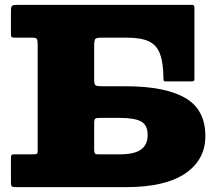

<svg xmlns="http://www.w3.org/2000/svg" viewBox="-20 -770 868 790"><path d="M119 -135Q128 -135 131.5 -137.2Q135 -139.5 135 -148V-591Q135 -605.5 131.2 -610.2Q127.5 -615 112 -615H41Q31.5 -615 28.2 -617.5Q25 -620 25 -629V-727Q25 -743.5 30.8 -746.8Q36.5 -750 52 -750H768Q776 -750 778 -747Q780 -744 780 -735.5V-445Q780 -438 776.5 -436.5Q773 -435 766 -435H662.5Q655 -435 653.8 -437.5Q652.5 -440 652.5 -447Q652 -512 638.2 -548.5Q624.5 -585 592.2 -600Q560 -615 502.5 -615H396.5Q376.5 -615 372 -609.5Q367.5 -604 367.5 -583.5V-443Q367.5 -422.5 373.2 -418.8Q379 -415 399.5 -415H497.5Q659.5 -415 742.2 -367Q825 -319 825 -210Q825 -112.5 742.2 -56.2Q659.5 0 497.5 0H43.5Q32.5 0 28.8 -3.2Q25 -6.5 25 -18V-118.5Q25 -127.5 26.8 -131.2Q28.5 -135 37.5 -135ZM392.5 -285Q377 -285 372.2 -282Q367.5 -279 367.5 -263V-154.5Q367.5 -144.5 370 -139.8Q372.5 -135 382 -135H472.5Q533.5 -135 560.5 -154.8Q587.5 -174.5 587.5 -215Q587.5 -255.5 560.5 -270.2Q533.5 -285 472.5 -285Z"/></svg>

Font: Besley* Fatface
Style: Regular
Weight: 900
Designer: Owen Earl
Foundry: indestructible type*
Version: Version 3.000; ttfautohint (v1.8.3)